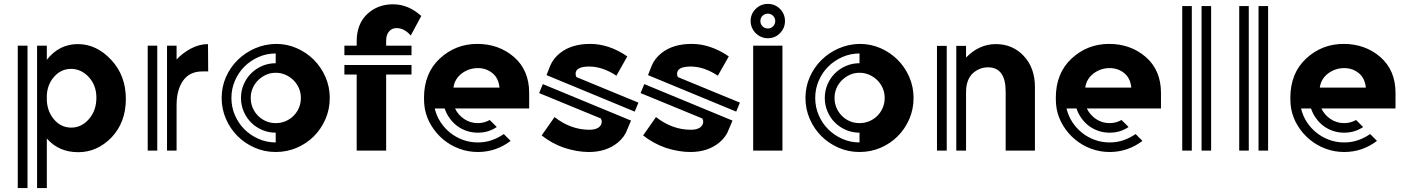

<svg xmlns="http://www.w3.org/2000/svg" viewBox="-20 -772 7209 984"><path d="M550 -465Q625 -385 625 -265Q625 -146 552 -68Q478 8 381 8Q282 8 221 -61L220 -62V192H170V-538H220V-465L221 -467Q284 -546 379 -546Q475 -546 550 -465ZM436 -162Q474 -206 474 -271Q474 -335 435 -377Q396 -419 344 -419Q292 -419 256 -377Q223 -339 220 -284V-257Q223 -200 256 -161Q292 -118 345 -118Q398 -118 436 -162ZM71 -538H121V192H71Z M1047 -406H1018Q951 -406 918 -358Q885 -311 885 -233V0H836V-538H885V-537V-467Q914 -499 958 -523Q1002 -546 1046 -546ZM737 -538H786V0H737V-537Z M1670 -270Q1670 -212 1648 -161.5Q1626 -111 1588.5 -73.5Q1551 -36 1500.5 -14.5Q1450 7 1393 7Q1336 7 1285.5 -15Q1235 -37 1197.5 -74.5Q1160 -112 1138 -162.5Q1116 -213 1116 -270Q1116 -327 1138 -377Q1160 -427 1198 -464.5Q1236 -502 1286.5 -524Q1337 -546 1394 -547Q1451 -547 1501 -525Q1551 -503 1588.5 -465.5Q1626 -428 1648 -377.5Q1670 -327 1670 -270ZM1166 -270Q1166 -223 1184 -181.5Q1202 -140 1232.5 -109.5Q1263 -79 1304.5 -60.5Q1346 -42 1393 -42V-92Q1356 -92 1323.5 -106Q1291 -120 1267 -144Q1243 -168 1229 -200.5Q1215 -233 1215 -270Q1215 -307 1229 -339.5Q1243 -372 1267 -396Q1291 -420 1323.5 -434Q1356 -448 1393 -448V-498Q1346 -498 1304.5 -479.5Q1263 -461 1232.5 -430.5Q1202 -400 1184 -358.5Q1166 -317 1166 -270ZM1393 -141Q1420 -141 1443.5 -151Q1467 -161 1484.5 -178.5Q1502 -196 1512 -219.5Q1522 -243 1522 -270Q1522 -297 1512 -320Q1502 -343 1484.5 -360.5Q1467 -378 1443.5 -388.5Q1420 -399 1393 -399Q1366 -399 1343 -388.5Q1320 -378 1302.5 -360.5Q1285 -343 1275 -320Q1265 -297 1265 -270Q1265 -243 1275 -219.5Q1285 -196 1302.5 -178.5Q1320 -161 1343 -151Q1366 -141 1393 -141Z M1959 -538H2089V-489H1745V-538H1808V-560Q1808 -648 1861 -699Q1915 -750 1994 -750Q2073 -750 2139 -690L2085 -590Q2052 -628 2012 -628Q1989 -628 1974 -611Q1959 -594 1959 -563ZM1745 -439H2089V-390H1959V0H1808V-390H1745Z M2692 -216H2312Q2328 -183 2359 -162Q2390 -141 2429 -141Q2461 -141 2490 -157L2526 -121Q2483 -92 2429 -92Q2399 -92 2372 -101Q2345 -110 2323 -126.5Q2301 -143 2284.5 -166Q2268 -189 2259 -216H2208Q2217 -178 2237.5 -146.5Q2258 -115 2287.5 -91.5Q2317 -68 2353 -55Q2389 -42 2429 -42Q2467 -42 2500 -53.5Q2533 -65 2562 -85L2597 -50Q2562 -23 2519.5 -8Q2477 7 2429 7Q2379 7 2333.5 -10Q2288 -27 2252 -57Q2216 -87 2191 -127.5Q2166 -168 2157 -216Q2153 -239 2153 -270Q2153 -397 2234 -472Q2315 -547 2426 -547Q2536 -547 2614 -480Q2692 -412 2692 -296ZM2540 -323Q2535 -372 2504 -397Q2472 -423 2429 -423Q2384 -423 2347 -396Q2310 -368 2304 -323Z M3252 -246 3233 -200 2781 -387 2799 -433Q2814 -471 2850 -500Q2909 -547 3005 -547Q3101 -547 3195 -483L3139 -384Q3068 -431 3000 -431Q2930 -431 2930 -394Q2930 -389 2931 -385Q2932 -381 2934 -377ZM2762 -341 3214 -154 3195 -109Q3182 -71 3146 -41Q3087 7 2998 7Q2939 7 2873 -14Q2807 -37 2756 -78L2822 -172Q2905 -107 3001 -107Q3030 -107 3047 -118Q3064 -130 3064 -149Q3064 -157 3059 -165L2743 -295Z M3772 -246 3753 -200 3301 -387 3319 -433Q3334 -471 3370 -500Q3429 -547 3525 -547Q3621 -547 3715 -483L3659 -384Q3588 -431 3520 -431Q3450 -431 3450 -394Q3450 -389 3451 -385Q3452 -381 3454 -377ZM3282 -341 3734 -154 3715 -109Q3702 -71 3666 -41Q3607 7 3518 7Q3459 7 3393 -14Q3327 -37 3276 -78L3342 -172Q3425 -107 3521 -107Q3550 -107 3567 -118Q3584 -130 3584 -149Q3584 -157 3579 -165L3263 -295Z M3840 -538H3990V0H3840ZM3915 -576Q3897 -576 3881 -583Q3865 -590 3853 -602Q3841 -614 3834 -630Q3827 -646 3827 -664Q3827 -701 3853 -726.5Q3879 -752 3915 -752Q3952 -752 3977.5 -726.5Q4003 -701 4003 -664Q4003 -628 3977.5 -602Q3952 -576 3915 -576ZM3915 -702Q3899 -702 3888 -691Q3877 -680 3877 -664Q3877 -648 3888 -637Q3899 -626 3915 -626Q3931 -626 3942 -637Q3953 -648 3953 -664Q3953 -680 3942 -691Q3931 -702 3915 -702Z M4662 -270Q4662 -212 4640 -161.5Q4618 -111 4580.5 -73.5Q4543 -36 4492.5 -14.5Q4442 7 4385 7Q4328 7 4277.5 -15Q4227 -37 4189.5 -74.5Q4152 -112 4130 -162.5Q4108 -213 4108 -270Q4108 -327 4130 -377Q4152 -427 4190 -464.5Q4228 -502 4278.5 -524Q4329 -546 4386 -547Q4443 -547 4493 -525Q4543 -503 4580.5 -465.5Q4618 -428 4640 -377.5Q4662 -327 4662 -270ZM4158 -270Q4158 -223 4176 -181.5Q4194 -140 4224.5 -109.5Q4255 -79 4296.5 -60.5Q4338 -42 4385 -42V-92Q4348 -92 4315.5 -106Q4283 -120 4259 -144Q4235 -168 4221 -200.5Q4207 -233 4207 -270Q4207 -307 4221 -339.5Q4235 -372 4259 -396Q4283 -420 4315.5 -434Q4348 -448 4385 -448V-498Q4338 -498 4296.5 -479.5Q4255 -461 4224.5 -430.5Q4194 -400 4176 -358.5Q4158 -317 4158 -270ZM4385 -141Q4412 -141 4435.5 -151Q4459 -161 4476.5 -178.5Q4494 -196 4504 -219.5Q4514 -243 4514 -270Q4514 -297 4504 -320Q4494 -343 4476.5 -360.5Q4459 -378 4435.5 -388.5Q4412 -399 4385 -399Q4358 -399 4335 -388.5Q4312 -378 4294.5 -360.5Q4277 -343 4267 -320Q4257 -297 4257 -270Q4257 -243 4267 -219.5Q4277 -196 4294.5 -178.5Q4312 -161 4335 -151Q4358 -141 4385 -141Z M5226 -486Q5284 -425 5284 -326V0H5134V-303Q5134 -427 5043 -427Q4999 -427 4964 -395Q4931 -362 4931 -299V0H4881V-537H4931V-477Q4998 -546 5084 -546Q5169 -546 5226 -486ZM4782 -537H4832V0H4782Z M5930 -216H5550Q5566 -183 5597 -162Q5628 -141 5667 -141Q5699 -141 5728 -157L5764 -121Q5721 -92 5667 -92Q5637 -92 5610 -101Q5583 -110 5561 -126.5Q5539 -143 5522.5 -166Q5506 -189 5497 -216H5446Q5455 -178 5475.5 -146.5Q5496 -115 5525.5 -91.5Q5555 -68 5591 -55Q5627 -42 5667 -42Q5705 -42 5738 -53.5Q5771 -65 5800 -85L5835 -50Q5800 -23 5757.5 -8Q5715 7 5667 7Q5617 7 5571.5 -10Q5526 -27 5490 -57Q5454 -87 5429 -127.5Q5404 -168 5395 -216Q5391 -239 5391 -270Q5391 -397 5472 -472Q5553 -547 5664 -547Q5774 -547 5852 -480Q5930 -412 5930 -296ZM5778 -323Q5773 -372 5742 -397Q5710 -423 5667 -423Q5622 -423 5585 -396Q5548 -368 5542 -323Z M6138 -741H6187V0H6138ZM6039 0V-741H6088V0Z M6430 -741H6479V0H6430ZM6331 0V-741H6380V0Z M7132 -216H6752Q6768 -183 6799 -162Q6830 -141 6869 -141Q6901 -141 6930 -157L6966 -121Q6923 -92 6869 -92Q6839 -92 6812 -101Q6785 -110 6763 -126.5Q6741 -143 6724.5 -166Q6708 -189 6699 -216H6648Q6657 -178 6677.5 -146.5Q6698 -115 6727.5 -91.5Q6757 -68 6793 -55Q6829 -42 6869 -42Q6907 -42 6940 -53.5Q6973 -65 7002 -85L7037 -50Q7002 -23 6959.5 -8Q6917 7 6869 7Q6819 7 6773.5 -10Q6728 -27 6692 -57Q6656 -87 6631 -127.5Q6606 -168 6597 -216Q6593 -239 6593 -270Q6593 -397 6674 -472Q6755 -547 6866 -547Q6976 -547 7054 -480Q7132 -412 7132 -296ZM6980 -323Q6975 -372 6944 -397Q6912 -423 6869 -423Q6824 -423 6787 -396Q6750 -368 6744 -323Z"/></svg>

Font: Balans
Style: Regular
Weight: 400
Designer: Thomas Breure
Foundry: Thomas Breure
Version: Version 2.001